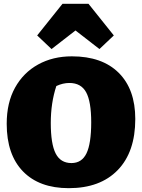

<svg xmlns="http://www.w3.org/2000/svg" viewBox="-20 -968 741 1002"><path d="M339 14Q185 14 100 -73.5Q15 -161 15 -322Q15 -432 58.5 -510.5Q102 -589 179 -631.5Q256 -674 355 -674Q513 -674 599.5 -588Q686 -502 686 -347Q686 -175 594.5 -80.5Q503 14 339 14ZM353 -117Q407 -117 431.5 -168Q456 -219 456 -330Q456 -438 429.5 -486.5Q403 -535 342 -535Q308 -535 274 -519Q245 -431 245 -326Q245 -217 270.5 -167Q296 -117 353 -117ZM442 -948 574 -783 499 -712 374 -809 249 -712 174 -783 306 -948Z"/></svg>

Font: Piazzolla Black
Style: Regular
Weight: 900
Designer: Juan Pablo del Peral
Foundry: Huerta Tipografica
Version: Version 1.330